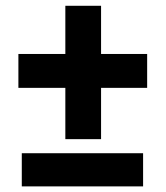

<svg xmlns="http://www.w3.org/2000/svg" viewBox="-20 -648 578 667"><path d="M491.2 -460.5V-342.8H43.9V-460.5ZM331.1 -627.9V-164.6H207V-627.9ZM477.1 -115.7V-0.5H55.7V-115.7Z"/></svg>

Font: RobotoDEMO
Style: Regular
Weight: 400
Designer: Christian Robertson
Foundry: Google
Version: Version 2.136